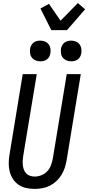

<svg xmlns="http://www.w3.org/2000/svg" viewBox="-20 -1215 571 1243"><path d="M205 8Q176 8 149 2Q122 -4 100 -19Q78 -34 63.5 -56.5Q49 -79 42.5 -105.5Q36 -132 36.5 -160Q37 -188 42 -217L127 -735H218L130 -204Q128 -189 127 -173.5Q126 -158 128 -143Q130 -128 135.5 -114.5Q141 -101 151 -91Q161 -81 175.5 -76.5Q190 -72 205 -72Q227 -72 249 -81Q271 -90 286.5 -107Q302 -124 310 -145.5Q318 -167 322 -189L412 -735H503L411 -176Q407 -152 399 -128Q391 -104 377.5 -82Q364 -60 344.5 -42Q325 -24 302 -12.5Q279 -1 254 3.5Q229 8 205 8ZM441 -818Q425 -818 410.5 -824Q396 -830 386.5 -842Q377 -854 375 -869.5Q373 -885 375 -901Q377 -912 383 -922.5Q389 -933 398.5 -940Q408 -947 419 -949.5Q430 -952 441 -952Q457 -952 471.5 -946Q486 -940 495 -928Q504 -916 506.5 -900.5Q509 -885 506 -869Q504 -858 498.5 -847.5Q493 -837 483 -830Q473 -823 462.5 -820.5Q452 -818 441 -818ZM241 -818Q225 -818 210.5 -824Q196 -830 186.5 -842Q177 -854 175 -869.5Q173 -885 175 -901Q177 -912 183 -922.5Q189 -933 198.5 -940Q208 -947 219 -949.5Q230 -952 241 -952Q257 -952 271.5 -946Q286 -940 295 -928Q304 -916 306.5 -900.5Q309 -885 306 -869Q304 -858 298.5 -847.5Q293 -837 283 -830Q273 -823 262.5 -820.5Q252 -818 241 -818ZM312 -1020 242 -1160 297 -1190 372 -1081 484 -1195 531 -1155 414 -1020Z"/></svg>

Font: Iosevka Medium
Style: Italic
Weight: 500
Italic angle: -9°
Monospace: yes
Designer: Belleve Invis
Foundry: Belleve Invis
Version: Version 32.5.0; ttfautohint (v1.8.4)